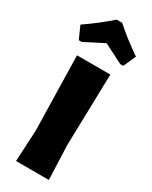

<svg xmlns="http://www.w3.org/2000/svg" viewBox="-240 -967 807 1018"><g transform="rotate(30 164.0 -458.0)"><path d="M28 -721 -6 -797Q84 -859 147 -916H181Q244 -859 334 -797L300 -721H282Q263 -731 223 -751Q183 -771 164 -781Q144 -771 104.5 -751Q65 -731 46 -721ZM264 -647 253 -210 261 0H60L70 -190L60 -647Z"/></g></svg>

Font: Alegreya Sans Black
Style: Regular
Weight: 900
Designer: Juan Pablo del Peral
Foundry: Huerta Tipografica
Version: Version 2.007